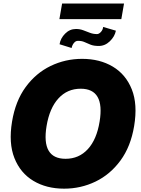

<svg xmlns="http://www.w3.org/2000/svg" viewBox="-20 -1076 811 1105"><path d="M349.1 9.8Q247.1 9.8 172.1 -35.2Q97.2 -80.1 63 -166.3Q28.8 -252.4 49.3 -376Q68.8 -494.6 127.7 -575Q186.5 -655.3 271.2 -696.3Q356 -737.3 452.6 -737.3Q554.2 -737.3 629.2 -692.6Q704.1 -647.9 738.5 -561.8Q772.9 -475.6 752 -350.6Q732.4 -232.4 673.3 -152.1Q614.3 -71.8 529.8 -31Q445.3 9.8 349.1 9.8ZM357.4 -162.1Q434.6 -162.1 485.6 -217.8Q536.6 -273.4 553.2 -376Q584.5 -565.4 444.3 -565.4Q367.2 -565.4 316.2 -509.5Q265.1 -453.6 248 -350.6Q216.8 -162.1 357.4 -162.1ZM693.8 -1055.7 678.2 -965.8H321.8L337.4 -1055.7ZM573.7 -920.9 647 -899.4Q640.1 -865.2 611.8 -838.1Q583.5 -811 547.4 -811.5Q520 -811.5 501.5 -818.8Q482.9 -826.2 466.6 -833.7Q450.2 -841.3 428.2 -840.8Q416 -841.3 405.8 -829.1Q395.5 -816.9 392.1 -799.8L322.8 -821.3Q328.1 -855.5 354.7 -882.3Q381.3 -909.2 417.5 -909.2Q439.5 -909.2 459 -901.9Q478.5 -894.5 497.6 -887.2Q516.6 -879.9 537.6 -879.9Q548.8 -879.4 560.3 -891.6Q571.8 -903.8 573.7 -920.9Z"/></svg>

Font: Inter Tight Black
Style: Italic
Weight: 900
Italic angle: -9.39999°
Designer: Rasmus Andersson
Foundry: rsms
Version: Version 3.004; ttfautohint (v1.8.4.7-5d5b)